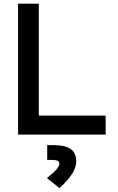

<svg xmlns="http://www.w3.org/2000/svg" viewBox="-20 -713 626 1017"><path d="M75.7 0V-693.4H185.5V0ZM75.7 0V-100.6H539.6V0ZM295.4 283.2 228.5 230.5Q263.7 202.1 279.1 184.3Q294.4 166.5 294.4 153.8Q294.4 134.3 261.7 134.3H230V55.7H263.7Q325.7 55.7 354.7 76.4Q383.8 97.2 383.8 141.6Q383.8 173.3 362.3 207.3Q340.8 241.2 295.4 283.2Z"/></svg>

Font: Cascadia Mono Medium
Style: Regular
Weight: 500
Monospace: yes
Designer: Aaron Bell
Foundry: Saja Typeworks
Version: Version 2407.024